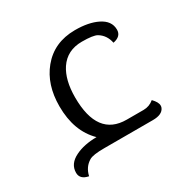

<svg xmlns="http://www.w3.org/2000/svg" viewBox="-132 -609 789 801"><g transform="rotate(-30 263.0 -209.0)"><path d="M410.2 -56.2Q438.5 -56.2 460.4 -74.7Q481.4 -53.2 481.4 -36.6Q481.4 -31.2 479.5 -26.4Q468.3 0 422.9 0H188Q133.3 0 116.2 10.7Q84 29.8 75.2 69.8Q35.2 62 35.2 30.3Q35.2 -12.7 81.5 -35.2Q123 -55.7 183.6 -56.2Q113.8 -124.5 113.8 -244.6Q113.8 -349.1 168.9 -416Q227.5 -487.3 327.6 -487.8H329.6Q393.6 -487.8 435.5 -467.3Q481.9 -444.8 481.9 -401.9Q481.9 -369.6 441.9 -361.8Q433.6 -402.3 401.4 -421.4Q383.8 -431.6 329.6 -431.6Q258.3 -431.6 221.7 -377Q189 -327.6 189 -244.1Q189 -56.2 329.1 -56.2Z"/></g></svg>

Font: Sukar
Style: Regular
Weight: 400
Designer: Dario Muhafara - Ghiath Alsory
Foundry: Dario Muhafara - Ghiath Alsory
Version: Version 1.00 March 17, 2016, initial release